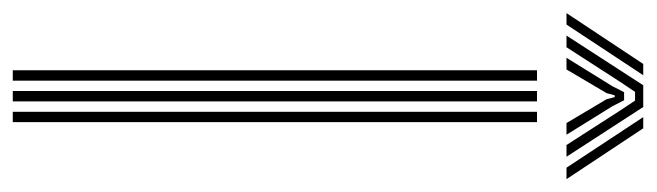

<svg xmlns="http://www.w3.org/2000/svg" viewBox="-400 -628 1002 293"><g transform="rotate(90 100.5 -481.0)"><path d="M124.1 0V-800H139.9V0ZM60.7 0V-800H76.6V0ZM92.4 0V-800H108.2V0ZM-26.5 -845 51.1 -962.1H68.3L-9 -845ZM7.8 -845 83.6 -962.1H116.8L192.7 -845H174.8L122 -927.1L107 -949.6H93.7L78.4 -926.8L25.6 -845ZM41.7 -845 85 -914.9 94.2 -932.9H106.5L115.7 -914.9L159.1 -845H141.3L104.9 -906.2L101.7 -918.6H99L95.6 -906.2L59.5 -845ZM209.4 -845 132.2 -962.1H149.3L226.9 -845Z"/></g></svg>

Font: Big Shoulders Inline Text Thin
Style: Regular
Weight: 100
Designer: Patric King
Foundry: XO Type Co
Version: Version 2.002